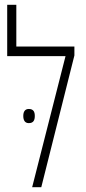

<svg xmlns="http://www.w3.org/2000/svg" viewBox="-20 -780 358 800"><path d="M48 -586V-760H10V-546H253L114 0H152L290 -549V-586ZM77 -297C77 -280 83 -267 100 -267C120 -267 125 -280 125 -297C125 -313 120 -326 100 -326C83 -326 77 -313 77 -297Z"/></svg>

Font: Noto Sans Hebrew ExtraCondensed ExtraLight
Style: Regular
Weight: 200
Width: 2
Designer: Monotype Design Team
Foundry: Monotype Imaging Inc.
Version: Version 2.004